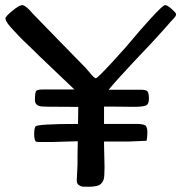

<svg xmlns="http://www.w3.org/2000/svg" viewBox="-20 -732 712 753"><path d="M286 -246 287 -313H253Q148 -313 139 -315Q117 -319 117 -340Q117 -372 123 -376.5Q129 -381 148 -381H272Q259 -394 200 -449.5Q141 -505 135 -511.5Q129 -518 106 -540Q83 -562 69 -575.5Q55 -589 38 -608Q2 -645 2 -657Q1 -658 1 -659Q1 -667 27 -688.5Q53 -710 66 -712Q81 -712 109 -678Q117 -669 214.5 -569.5Q312 -470 317.5 -464Q323 -458 332 -447Q350 -425 356 -425Q362 -425 420 -488Q478 -551 501.5 -580Q525 -609 572 -660.5Q619 -712 627.5 -712Q636 -712 653 -697Q670 -682 670.5 -677Q671 -672 667 -666.5Q663 -661 655.5 -653.5Q648 -646 640 -636Q631 -625 574 -563L503 -488Q432 -412 406 -380H534Q554 -380 559 -373Q564 -366 564 -344Q564 -322 550.5 -317.5Q537 -313 504 -313L418 -314H388V-246H520Q548 -245 553 -237Q558 -229 558 -212.5Q558 -196 555 -180Q489 -177 486 -177H388V-166L390 -77Q390 -38 386.5 -28Q383 -18 376 -11Q363 3 304 0Q296 -1 288.5 -6.5Q281 -12 281 -24L284 -86V-120Q285 -155 285 -178H284L181 -175H134Q122 -175 119 -178Q114 -188 114 -206.5Q114 -225 118.5 -235.5Q123 -246 286 -246Z"/></svg>

Font: Cagliostro
Style: Regular
Weight: 400
Designer: Matthew Desmond
Foundry: Matthew Desmond
Version: Version